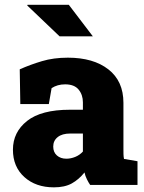

<svg xmlns="http://www.w3.org/2000/svg" viewBox="-20 -782 610 812"><path d="M208 10.3Q131.3 10.3 83 -33.2Q34.7 -76.7 34.7 -148.9Q34.7 -223.1 94.5 -270.5Q154.3 -317.9 275.4 -317.9H330.6V-349.1Q330.6 -380.9 312.5 -403.1Q294.4 -425.3 255.4 -425.3Q222.7 -425.3 198.2 -409.2L186.5 -341.8H65.9L63.5 -488.8Q108.4 -508.8 157.5 -523.4Q206.5 -538.1 267.1 -538.1Q375 -538.1 438.5 -488.5Q502 -439 502 -347.2V-152.3Q502 -141.1 502.2 -130.4Q502.4 -119.6 504.4 -109.9L561.5 -100.1V0H361.3Q355 -8.8 347.7 -23.4Q340.3 -38.1 337.4 -52.7Q313.5 -22.9 283.7 -6.3Q253.9 10.3 208 10.3ZM260.7 -110.8Q279.3 -110.8 298.1 -118.4Q316.9 -126 330.6 -141.1V-217.3H277.3Q242.7 -217.3 223.9 -202.1Q205.1 -187 205.1 -162.1Q205.1 -138.2 220.7 -124.5Q236.3 -110.8 260.7 -110.8ZM372.6 -628.4H231.9L95.2 -758.8L96.2 -761.7H271Z"/></svg>

Font: Roboto Slab Black
Style: Regular
Weight: 900
Designer: Google
Version: Version 2.000; ttfautohint (v1.8.1.43-b0c9)